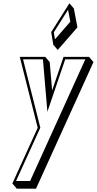

<svg xmlns="http://www.w3.org/2000/svg" viewBox="-20 -860 591 1172"><path d="M367.9 -513 298.2 -307.7 283.4 -481.2 256.1 -513H100.7L210.2 -80L55.3 260L82.5 291.8L199.8 291.8L550.6 -481.2L523.3 -513ZM292.6 -664 305.2 -587 332.4 -555.2 452.7 -693.2 430.9 -808.2 403.7 -840ZM308.5 -662.8 395.4 -800.4 409.2 -727.6 315.5 -620.1ZM378.1 -498H500.8L163.7 245H77.8L226.2 -80.6L120.6 -498H242L269.3 -177.8Z"/></svg>

Font: Blink
Style: 3DObl
Weight: 400
Designer: Mew Too
Foundry: Cannot Into Space Fonts
Version: Version 001.000